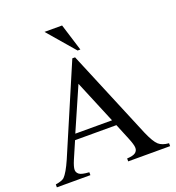

<svg xmlns="http://www.w3.org/2000/svg" viewBox="-161 -1051 1081 1179"><g transform="rotate(-20 380.0 -461.5)"><path d="M482 -234H212L164 -123Q147 -83 147 -63Q147 -46 162 -34Q177 -22 227 -19V0H8V-19Q51 -26 65 -39Q90 -64 123 -139L368 -712H386L628 -132Q658 -63 681.5 -42.5Q705 -22 748 -19V0H474V-19Q514 -21 529 -32.5Q544 -44 544 -63Q544 -84 524 -132ZM467 -271 350 -552 227 -271ZM263 -923H378L433 -746H415Z"/></g></svg>

Font: MM Ethnic
Style: Regular
Weight: 400
Designer: Khon Soe Zaw Thu
Version: Version 1.00 July 18, 2016, initial release